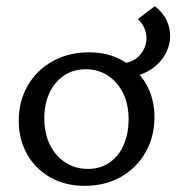

<svg xmlns="http://www.w3.org/2000/svg" viewBox="-20 -595 575 624"><path d="M254 9Q193 9 144.5 -18Q96 -45 68.5 -93Q41 -141 41 -202Q41 -267 70.5 -317.5Q100 -368 152 -396.5Q204 -425 270 -425Q331 -425 378.5 -398Q426 -371 454 -323.5Q482 -276 482 -214Q482 -150 452.5 -99Q423 -48 372 -19.5Q321 9 254 9ZM265 -46Q308 -46 338 -68Q368 -90 383 -126.5Q398 -163 398 -206Q398 -257 379.5 -293.5Q361 -330 329.5 -350Q298 -370 259 -370Q217 -370 186.5 -348.5Q156 -327 140 -291.5Q124 -256 124 -211Q124 -160 143 -123Q162 -86 194 -66Q226 -46 265 -46ZM389 -343 375 -388Q416 -393 436 -417.5Q456 -442 456 -470Q456 -487 449.5 -503Q443 -519 428 -533L483 -575Q510 -554 521.5 -529Q533 -504 533 -478Q533 -446 515.5 -416Q498 -386 466 -366.5Q434 -347 389 -343Z"/></svg>

Font: Ysabeau Office Medium
Style: Regular
Weight: 500
Designer: Christian Thalmann (Catharsis Fonts)
Version: Version 2.001;gftools[0.9.30]; featfreeze: tnum,lnum,ss02